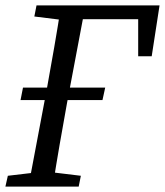

<svg xmlns="http://www.w3.org/2000/svg" viewBox="-23 -690 610 710"><path d="M53 -320 62 -366H366L356 -320ZM488 -482V-670L524 -619H238L248 -670H567L538 -482ZM-3 0 6 -40 133 -55H152L276 -40L268 0ZM82 0 150 -360Q164 -437 177.5 -515Q191 -593 203 -670H293L225 -310Q211 -233 197.5 -155Q184 -77 172 0ZM104 -629 112 -670H248L237 -614H225Z"/></svg>

Font: Source Serif 4
Style: Italic
Weight: 400
Italic angle: -12°
Designer: Frank Grießhammer
Foundry: Adobe Systems Incorporated
Version: Version 4.004;hotconv 1.0.116;makeotfexe 2.5.65601